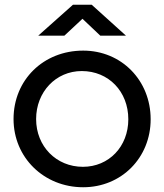

<svg xmlns="http://www.w3.org/2000/svg" viewBox="-20 -775 692 808"><path d="M37 -274C37 -112 165 13 330 13C491 13 614 -111 614 -273C614 -437 491 -562 330 -562C163 -562 37 -439 37 -274ZM329 -73C217 -73 132 -159 132 -274C132 -388 215 -476 324 -476C437 -476 520 -390 520 -273C520 -158 438 -73 329 -73ZM141 -625H251L327 -696L402 -625H510L366 -755H287Z"/></svg>

Font: Involve Medium
Style: Regular
Weight: 500
Designer: Stefan Peev
Foundry: Context Ltd.
Version: Version 1.001